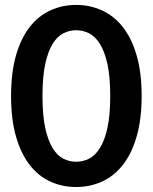

<svg xmlns="http://www.w3.org/2000/svg" viewBox="-20 -751 620 779"><path d="M554.7 -361.3Q554.7 -267.1 534.4 -197.3Q514.2 -127.4 478.5 -82Q442.9 -36.6 394 -14.4Q345.2 7.8 289.1 7.8Q232.4 7.8 184.1 -14.4Q135.7 -36.6 100.3 -82Q64.9 -127.4 44.9 -197.3Q24.9 -267.1 24.9 -361.3Q24.9 -456.5 44.9 -526.1Q64.9 -595.7 100.3 -641.1Q135.7 -686.5 184.1 -708.7Q232.4 -731 289.1 -731Q345.2 -731 394 -708.7Q442.9 -686.5 478.5 -641.1Q514.2 -595.7 534.4 -526.1Q554.7 -456.5 554.7 -361.3ZM427.2 -361.3Q427.2 -439.9 415.8 -491.5Q404.3 -543 385 -573.5Q365.7 -604 340.8 -616.2Q315.9 -628.4 289.1 -628.4Q262.2 -628.4 237.5 -616.2Q212.9 -604 193.8 -573.5Q174.8 -543 163.6 -491.5Q152.3 -439.9 152.3 -361.3Q152.3 -283.2 163.6 -231.7Q174.8 -180.2 193.8 -149.7Q212.9 -119.1 237.5 -106.9Q262.2 -94.7 289.1 -94.7Q315.9 -94.7 340.8 -106.9Q365.7 -119.1 385 -149.7Q404.3 -180.2 415.8 -231.7Q427.2 -283.2 427.2 -361.3Z"/></svg>

Font: Kantumruy
Style: Bold
Weight: 600
Foundry: Sovichet Tep
Version: Version 1.20 August 16, 2013